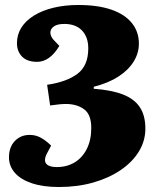

<svg xmlns="http://www.w3.org/2000/svg" viewBox="-20 -736 638 770"><path d="M537 -561Q537 -523 516 -489Q495 -455 455 -429Q415 -403 356 -388V-380Q426 -375 472 -357.5Q518 -340 540.5 -306.5Q563 -273 563 -220Q563 -171 537 -128.5Q511 -86 464 -54Q417 -22 354 -4Q291 14 216 14Q153 14 108 -1Q63 -16 39.5 -43Q16 -70 16 -105Q16 -146 39.5 -170.5Q63 -195 99 -195Q124 -195 145 -183Q166 -171 185 -152L168 -120Q160 -105 160.5 -92.5Q161 -80 173 -73Q185 -66 208 -66Q248 -66 279 -84.5Q310 -103 328 -138.5Q346 -174 346 -223Q346 -277 317 -298Q288 -319 244 -319Q231 -319 217 -317.5Q203 -316 181 -313L169 -396Q246 -407 290 -439.5Q334 -472 334 -542Q334 -587 309 -613.5Q284 -640 238 -640Q210 -640 196 -630Q182 -620 182 -605.5Q182 -591 195 -576L218 -552Q199 -520 176.5 -504Q154 -488 129 -488Q89 -488 68.5 -509Q48 -530 48 -563Q48 -597 65.5 -625Q83 -653 116 -673.5Q149 -694 194.5 -705Q240 -716 294 -716Q372 -716 426 -697.5Q480 -679 508.5 -644Q537 -609 537 -561Z"/></svg>

Font: Literata ExtraBold
Style: Italic
Weight: 800
Italic angle: -2°
Designer: Latin by Veronika Burian and Jose Scaglione. Greek by Irene Vlachou. Cyrillic by Vera Evstafieva
Foundry: TypeTogether
Version: Version 3.002